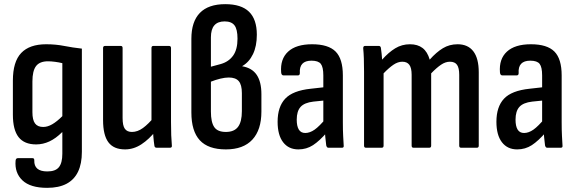

<svg xmlns="http://www.w3.org/2000/svg" viewBox="-20 -711 2774 924"><path d="M207 193Q126 193 88 157Q50 121 55 62Q56 54 59.5 52Q63 50 67 50H135Q140 50 142.5 52Q145 54 145 61Q144 87 159.5 100.5Q175 114 208 114Q247 114 263.5 93.5Q280 73 280 29V-18Q280 -34 280 -47.5Q280 -61 280 -74L279 -75Q249 -45 218 -30.5Q187 -16 154 -16Q97 -16 69.5 -51Q42 -86 42 -159V-323Q42 -414 82 -456Q122 -498 202 -498Q248 -498 288.5 -490Q329 -482 374 -477V20Q374 77 355.5 115.5Q337 154 300 173.5Q263 193 207 193ZM188 -100Q209 -100 231.5 -113Q254 -126 280 -152V-407Q264 -411 245 -413.5Q226 -416 211 -416Q171 -416 153.5 -393Q136 -370 136 -319V-171Q136 -134 148.5 -117Q161 -100 188 -100Z M582 8Q527 8 501.5 -26.5Q476 -61 476 -133V-480Q476 -490 486 -490H561Q570 -490 570 -480V-143Q570 -106 581 -91Q592 -76 615 -76Q642 -76 668 -95Q694 -114 723 -149L730 -82Q698 -41 660.5 -16.5Q623 8 582 8ZM734 0Q724 0 723 -10Q720 -29 718 -54Q716 -79 716 -96L709 -122V-480Q709 -490 718 -490H793Q803 -490 803 -480V-124Q803 -88 804 -60.5Q805 -33 807 -12Q809 0 798 0Z M1067 8Q982 8 941.5 -36Q901 -80 901 -170V-524Q901 -607 942 -649Q983 -691 1064 -691Q1141 -691 1178.5 -654.5Q1216 -618 1216 -544Q1216 -489 1197.5 -450.5Q1179 -412 1146 -393V-392Q1193 -384 1215.5 -350.5Q1238 -317 1238 -258V-174Q1238 -86 1194.5 -39Q1151 8 1067 8ZM1067 -76Q1107 -76 1125.5 -100.5Q1144 -125 1144 -176V-263Q1144 -303 1129 -320.5Q1114 -338 1081 -338Q1063 -338 1040.5 -332.5Q1018 -327 995 -318V-174Q995 -123 1011 -99.5Q1027 -76 1067 -76ZM995 -390 1043 -403Q1081 -414 1102 -443.5Q1123 -473 1123 -525Q1123 -570 1108.5 -589Q1094 -608 1061 -608Q1028 -608 1011.5 -589Q995 -570 995 -531Z M1560 0Q1553 0 1550 -11Q1548 -25 1545.5 -51.5Q1543 -78 1543 -98L1536 -118V-348Q1536 -388 1524 -403.5Q1512 -419 1479 -419Q1419 -419 1423 -359Q1423 -348 1413 -348H1345Q1334 -348 1333 -363Q1328 -427 1366.5 -462.5Q1405 -498 1482 -498Q1560 -498 1595 -463Q1630 -428 1630 -348V-123Q1630 -83 1631.5 -56.5Q1633 -30 1634 -12Q1636 0 1626 0ZM1416 8Q1369 8 1342.5 -26.5Q1316 -61 1316 -125Q1316 -197 1352.5 -236Q1389 -275 1476 -284L1547 -292V-228L1488 -222Q1445 -217 1426.5 -196.5Q1408 -176 1408 -135Q1408 -104 1418 -87.5Q1428 -71 1449 -71Q1471 -71 1494 -87Q1517 -103 1551 -144L1555 -76Q1518 -33 1486.5 -12.5Q1455 8 1416 8Z M1741 0Q1732 0 1732 -10V-366Q1732 -402 1731 -430Q1730 -458 1728 -477Q1727 -490 1737 -490H1803Q1811 -490 1813 -481Q1815 -467 1816.5 -453Q1818 -439 1819 -424Q1850 -459 1882 -478.5Q1914 -498 1953 -498Q1990 -498 2013.5 -480Q2037 -462 2048 -424Q2080 -460 2111.5 -479Q2143 -498 2182 -498Q2232 -498 2258 -464Q2284 -430 2284 -363V-10Q2284 0 2275 0H2199Q2190 0 2190 -10V-351Q2190 -384 2179.5 -399Q2169 -414 2145 -414Q2124 -414 2102.5 -399.5Q2081 -385 2055 -358V-10Q2055 0 2046 0H1970Q1961 0 1961 -10V-351Q1961 -384 1950 -399Q1939 -414 1916 -414Q1895 -414 1873.5 -399.5Q1852 -385 1826 -358V-10Q1826 0 1817 0Z M2613 0Q2606 0 2603 -11Q2601 -25 2598.5 -51.5Q2596 -78 2596 -98L2589 -118V-348Q2589 -388 2577 -403.5Q2565 -419 2532 -419Q2472 -419 2476 -359Q2476 -348 2466 -348H2398Q2387 -348 2386 -363Q2381 -427 2419.5 -462.5Q2458 -498 2535 -498Q2613 -498 2648 -463Q2683 -428 2683 -348V-123Q2683 -83 2684.5 -56.5Q2686 -30 2687 -12Q2689 0 2679 0ZM2469 8Q2422 8 2395.5 -26.5Q2369 -61 2369 -125Q2369 -197 2405.5 -236Q2442 -275 2529 -284L2600 -292V-228L2541 -222Q2498 -217 2479.5 -196.5Q2461 -176 2461 -135Q2461 -104 2471 -87.5Q2481 -71 2502 -71Q2524 -71 2547 -87Q2570 -103 2604 -144L2608 -76Q2571 -33 2539.5 -12.5Q2508 8 2469 8Z"/></svg>

Font: Sofia Sans Condensed SemiBold
Style: Regular
Weight: 600
Designer: Botio Nikoltchev, Ani Petrova
Foundry: lettersoup
Version: Version 4.101